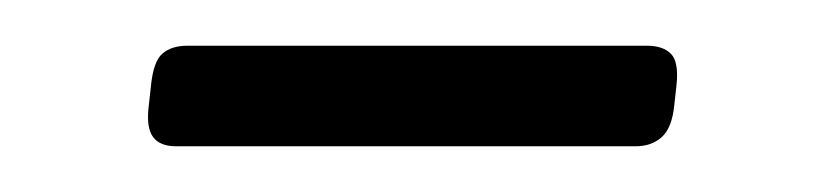

<svg xmlns="http://www.w3.org/2000/svg" viewBox="-20 -307 360 84"><path d="M57 -243Q50 -243 47 -247Q44 -251 45 -260L46 -269Q47 -280 51 -283.5Q55 -287 62 -287H263Q270 -287 273.5 -283.5Q277 -280 276 -270L275 -261Q274 -251 269.5 -247Q265 -243 258 -243Z"/></svg>

Font: Asap ExtraLight
Style: Italic
Weight: 250
Italic angle: -6°
Version: Version 3.001